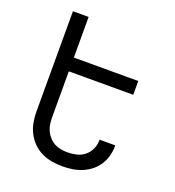

<svg xmlns="http://www.w3.org/2000/svg" viewBox="-135 -841 869 955"><g transform="rotate(20 300.0 -363.5)"><path d="M301 8Q273 8 244.5 3Q216 -2 190.5 -14.5Q165 -27 144.5 -47.5Q124 -68 111 -94Q98 -120 93 -148Q88 -176 88 -205V-735H171V-520H512V-447H171V-205Q171 -187 173.5 -169Q176 -151 183.5 -134.5Q191 -118 203.5 -104Q216 -90 231.5 -81.5Q247 -73 265 -69.5Q283 -66 301 -66Q325 -66 349 -71.5Q373 -77 392 -92.5Q411 -108 421 -130.5Q431 -153 431 -177V-180H514V-176Q514 -149 507 -123.5Q500 -98 485.5 -75.5Q471 -53 450 -36.5Q429 -20 404.5 -10Q380 0 354 4Q328 8 301 8Z"/></g></svg>

Font: Iosevka Extended
Style: Regular
Weight: 400
Width: 7
Monospace: yes
Designer: Belleve Invis
Foundry: Belleve Invis
Version: Version 32.5.0; ttfautohint (v1.8.4)